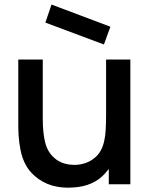

<svg xmlns="http://www.w3.org/2000/svg" viewBox="-20 -831 681 866"><path d="M478 -710.4 448.7 -630.4 184.6 -729 212.4 -810.5ZM458.5 -562.5H567.9V0H470.7V-68.8L453.1 -47.9Q401.4 9.3 310.5 14.6Q204.6 22.5 136.2 -37.6Q111.3 -59.1 95.7 -88.1Q80.1 -117.2 73 -152.3Q65.9 -187.5 64 -217.8Q62 -248 62.5 -289.6V-562.5H172.9V-293.9Q172.9 -231.9 183.8 -188.2Q194.8 -144.5 225.1 -118.7Q260.7 -85.9 322.8 -87.4Q371.6 -90.3 405.3 -117.7Q440.9 -145 451.2 -201.2Q458.5 -232.4 458.5 -315.4V-316.9Z"/></svg>

Font: Manrope3 Semibold
Style: Regular
Weight: 600
Width: 4
Designer: Mikhail Sharanda
Foundry: Mikhail Sharanda
Version: Version 3.000;PS 003.000;hotconv 1.0.88;makeotf.lib2.5.64775